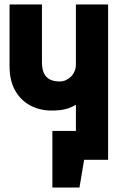

<svg xmlns="http://www.w3.org/2000/svg" viewBox="-20 -720 529 865"><path d="M216 -130V125H338L359 0H410V-130ZM467 -700H322V-428Q322 -413 316 -399Q310 -385 300 -375Q290 -365 277 -359Q264 -353 249 -353Q221 -353 203 -363Q185 -373 177 -392.5Q169 -412 169 -440V-700H23V-423Q23 -357 48 -312.5Q73 -268 116 -245Q159 -222 212 -222Q234 -222 252 -224Q270 -226 287.5 -232Q305 -238 322 -248V0H467Z"/></svg>

Font: Advent Pro ExtraBold
Style: Regular
Weight: 800
Designer: VivaRado, Andreas Kalpakidis
Foundry: VivaRado, Andreas Kalpakidis
Version: Version 3.000